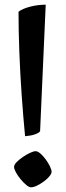

<svg xmlns="http://www.w3.org/2000/svg" viewBox="-20 -792 280 819"><path d="M87 -211Q79 -293 72.5 -385.5Q66 -478 62.5 -570Q59 -662 59 -742Q76 -755 108.5 -763.5Q141 -772 175 -772L151 -232Q146 -225 129.5 -219Q113 -213 87 -211ZM112 7Q104 7 92 -3Q80 -13 68 -27.5Q56 -42 48 -56.5Q40 -71 40 -80Q40 -89 50.5 -100Q61 -111 77 -122Q93 -133 108 -140Q123 -147 132 -147Q141 -147 152.5 -137Q164 -127 175 -112Q186 -97 193 -82.5Q200 -68 200 -59Q200 -51 190.5 -39.5Q181 -28 166.5 -17.5Q152 -7 137.5 0Q123 7 112 7Z"/></svg>

Font: Texturina Medium
Style: Regular
Weight: 500
Designer: Guillermo Torres Carreño
Foundry: Omnibus-Type
Version: Version 1.003